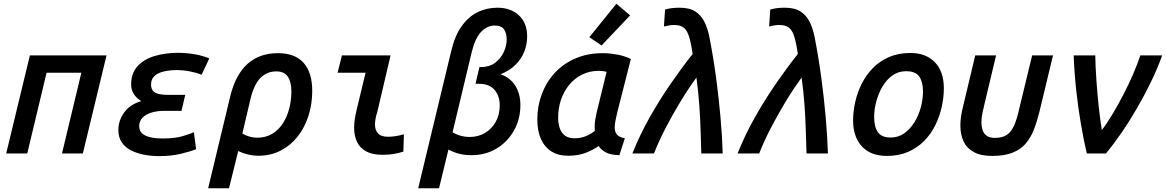

<svg xmlns="http://www.w3.org/2000/svg" viewBox="-20 -817 6206 1022"><path d="M13 0 139 -522H547L421 0H310L413 -430H228L125 0Z M827 14Q787 14 749 7Q711 0 679.5 -15.5Q648 -31 629 -58Q610 -85 610 -125Q610 -174 640 -217Q670 -260 732 -279Q709 -292 693.5 -314.5Q678 -337 678 -368Q678 -427 712 -464.5Q746 -502 803.5 -519Q861 -536 929 -536Q982 -535 1023 -527Q1064 -519 1094 -506L1053 -419Q1027 -430 991 -437Q955 -444 920 -444Q888 -444 856 -437.5Q824 -431 804 -414Q784 -397 784 -367Q784 -345 795 -333Q806 -321 826 -316.5Q846 -312 874 -312H966L946 -227H855Q817 -227 787 -218Q757 -209 739 -191Q721 -173 721 -145Q721 -121 736.5 -107Q752 -93 780 -86.5Q808 -80 847 -80Q912 -80 953 -92.5Q994 -105 1012 -113L1024 -23Q992 -10 941 2Q890 14 827 14Z M1088 185 1206 -306Q1234 -420 1297.5 -477Q1361 -534 1460 -534Q1550 -534 1596 -482.5Q1642 -431 1642 -333Q1642 -263 1622 -200.5Q1602 -138 1564.5 -90.5Q1527 -43 1474 -15.5Q1421 12 1356 12Q1328 12 1300.5 5.5Q1273 -1 1248 -13L1199 185ZM1348 -84Q1395 -84 1429.5 -105Q1464 -126 1486.5 -161.5Q1509 -197 1520 -241Q1531 -285 1531 -331Q1531 -381 1512 -409Q1493 -437 1451 -437Q1401 -437 1367 -403Q1333 -369 1314 -293L1270 -106Q1287 -96 1307.5 -90Q1328 -84 1348 -84Z M2016 7Q1962 7 1928.5 -11.5Q1895 -30 1880 -62.5Q1865 -95 1865 -138Q1865 -160 1868.5 -183Q1872 -206 1878 -231L1926 -430H1777L1800 -522H2059L1988 -220Q1982 -202 1979 -185Q1976 -168 1976 -154Q1976 -125 1992 -107Q2008 -89 2046 -89Q2065 -89 2086.5 -92.5Q2108 -96 2130 -102L2127 -10Q2106 -3 2079 2Q2052 7 2016 7Z M2206 185 2381 -542Q2400 -625 2436.5 -676.5Q2473 -728 2522 -752Q2571 -776 2628 -776Q2698 -776 2742 -735.5Q2786 -695 2786 -623Q2786 -582 2771 -543Q2756 -504 2724.5 -472.5Q2693 -441 2645 -422Q2698 -402 2724 -359Q2750 -316 2750 -258Q2750 -182 2715.5 -121.5Q2681 -61 2622.5 -26Q2564 9 2490 9Q2454 9 2424.5 1.5Q2395 -6 2367 -21L2317 185ZM2481 -88Q2525 -88 2561 -109Q2597 -130 2618.5 -168Q2640 -206 2640 -257Q2640 -306 2612.5 -338.5Q2585 -371 2528 -371H2511L2532 -460H2540Q2585 -460 2615.5 -483Q2646 -506 2661.5 -540Q2677 -574 2677 -607Q2677 -640 2663 -660.5Q2649 -681 2613 -681Q2573 -681 2541 -647.5Q2509 -614 2491 -540L2389 -113Q2430 -88 2481 -88Z M3005 12Q2951 12 2914.5 -11.5Q2878 -35 2859 -78Q2840 -121 2840 -182Q2840 -252 2864 -316Q2888 -380 2933 -429Q2978 -478 3043 -506Q3108 -534 3189 -534Q3223 -534 3263 -527Q3303 -520 3338 -503L3265 -216Q3260 -194 3256 -174.5Q3252 -155 3252 -139Q3252 -114 3264.5 -100Q3277 -86 3306 -81L3277 9Q3232 8 3206.5 -5Q3181 -18 3166 -40Q3143 -22 3101.5 -5Q3060 12 3005 12ZM3039 -81Q3072 -81 3099 -92.5Q3126 -104 3146 -120Q3145 -133 3145.5 -150.5Q3146 -168 3149.5 -186Q3153 -204 3156 -218L3209 -435Q3201 -437 3189.5 -438.5Q3178 -440 3168 -440Q3119 -440 3078.5 -420Q3038 -400 3009.5 -365Q2981 -330 2966 -285.5Q2951 -241 2951 -192Q2951 -159 2960 -133.5Q2969 -108 2988 -94.5Q3007 -81 3039 -81ZM3182 -575 3117 -619 3261 -797 3334 -735Z M3346 0Q3386 -100 3438 -192Q3490 -284 3548.5 -369Q3607 -454 3667 -530Q3659 -584 3649 -618.5Q3639 -653 3621 -668.5Q3603 -684 3569 -684Q3554 -684 3540 -681.5Q3526 -679 3514 -676L3520 -766Q3535 -771 3555 -773.5Q3575 -776 3597 -776Q3650 -776 3681 -756Q3712 -736 3729.5 -701Q3747 -666 3756 -620Q3777 -513 3791.5 -405Q3806 -297 3815 -194.5Q3824 -92 3827 0H3713Q3711 -63 3709 -128Q3707 -193 3702 -262Q3697 -331 3687 -404Q3643 -344 3601 -274.5Q3559 -205 3523 -135.5Q3487 -66 3461 0Z M3906 0Q3946 -100 3998 -192Q4050 -284 4108.5 -369Q4167 -454 4227 -530Q4219 -584 4209 -618.5Q4199 -653 4181 -668.5Q4163 -684 4129 -684Q4114 -684 4100 -681.5Q4086 -679 4074 -676L4080 -766Q4095 -771 4115 -773.5Q4135 -776 4157 -776Q4210 -776 4241 -756Q4272 -736 4289.5 -701Q4307 -666 4316 -620Q4337 -513 4351.5 -405Q4366 -297 4375 -194.5Q4384 -92 4387 0H4273Q4271 -63 4269 -128Q4267 -193 4262 -262Q4257 -331 4247 -404Q4203 -344 4161 -274.5Q4119 -205 4083 -135.5Q4047 -66 4021 0Z M4701 13Q4614 13 4567.5 -38Q4521 -89 4521 -175Q4521 -224 4532.5 -275Q4544 -326 4567.5 -372.5Q4591 -419 4627 -455.5Q4663 -492 4712.5 -513.5Q4762 -535 4826 -535Q4908 -535 4956 -486Q5004 -437 5004 -347Q5004 -298 4992.5 -247Q4981 -196 4958 -149.5Q4935 -103 4899 -66.5Q4863 -30 4813.5 -8.5Q4764 13 4701 13ZM4721 -85Q4762 -85 4793.5 -107.5Q4825 -130 4847.5 -166.5Q4870 -203 4881.5 -246Q4893 -289 4893 -329Q4893 -380 4873.5 -409Q4854 -438 4803 -438Q4762 -438 4730.5 -415.5Q4699 -393 4677.5 -356.5Q4656 -320 4644.5 -277Q4633 -234 4633 -194Q4633 -143 4652.5 -114Q4672 -85 4721 -85Z M5261 13Q5201 13 5163.5 -7.5Q5126 -28 5109 -64.5Q5092 -101 5092 -149Q5092 -172 5095.5 -197Q5099 -222 5106 -249L5171 -522H5282L5220 -262Q5215 -242 5209.5 -216Q5204 -190 5204 -164Q5204 -144 5210 -125Q5216 -106 5232 -94.5Q5248 -83 5275 -83Q5315 -83 5338.5 -98.5Q5362 -114 5377.5 -148Q5393 -182 5405 -237L5474 -522H5585L5513 -223Q5500 -170 5483 -126.5Q5466 -83 5439 -52Q5412 -21 5369 -4Q5326 13 5261 13Z M5765 0Q5749 -68 5734.5 -151.5Q5720 -235 5709.5 -329Q5699 -423 5695 -522H5810Q5811 -462 5816 -390.5Q5821 -319 5828.5 -249.5Q5836 -180 5845 -125Q5873 -161 5902.5 -210.5Q5932 -260 5960.5 -315Q5989 -370 6012 -423.5Q6035 -477 6050 -522H6166Q6142 -454 6107 -382Q6072 -310 6031.5 -240Q5991 -170 5948.5 -108.5Q5906 -47 5867 0Z"/></svg>

Font: Ubuntu Sans Mono Medium
Style: Italic
Weight: 500
Italic angle: -13.5°
Monospace: yes
Designer: Dalton Maag Ltd
Foundry: Dalton Maag Ltd
Version: Version 1.006